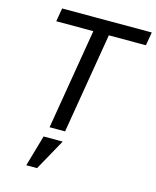

<svg xmlns="http://www.w3.org/2000/svg" viewBox="-137 -790 922 1136"><g transform="rotate(15 324.5 -222.5)"><path d="M408 -616 305 0H210L313 -616H86L100 -698H649L635 -616ZM190 62H307L201 253H135Z"/></g></svg>

Font: IBM Plex Mono Text
Style: Italic
Weight: 450
Italic angle: -9°
Monospace: yes
Designer: Mike Abbink, Paul van der Laan, Pieter van Rosmalen
Foundry: Bold Monday
Version: Version 2.1